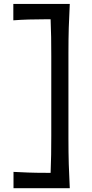

<svg xmlns="http://www.w3.org/2000/svg" viewBox="-20 -834 468 978"><path d="M48.8 124.5V41.5Q84 43.5 123.5 44.9Q163.1 46.4 216.8 46.4H237.8Q239.7 0 240.5 -45.2Q241.2 -90.3 241.2 -143.1V-548.3Q241.2 -600.1 240.5 -645Q239.7 -689.9 237.8 -735.8H210.9Q166.5 -735.8 126 -734.6Q85.4 -733.4 47.9 -730.5V-814H335.4Q332 -751 330.3 -692.9Q328.6 -634.8 328.6 -564.5V-128.4Q328.6 -57.1 330.3 1.7Q332 60.5 335.4 124.5Z"/></svg>

Font: Pinar-FD Medium
Style: Regular
Weight: 500
Designer: Amin Abedi
Version: Version 3.000